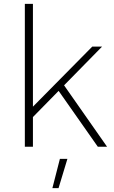

<svg xmlns="http://www.w3.org/2000/svg" viewBox="-20 -762 591 997"><path d="M109 -742H151V0H109ZM459 -520H510L143 -146V-200ZM305 -330 536 0H488L274 -305ZM291 63H330L284 215H252Z"/></svg>

Font: Alexandria ExtraLight
Style: Regular
Weight: 250
Designer: Mohamed Gaber
Foundry: Kief Type Foundry
Version: Version 5.100